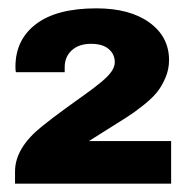

<svg xmlns="http://www.w3.org/2000/svg" viewBox="-20 -757 440 460"><path d="M211 -737Q291 -737 338 -703Q385 -669 385 -613Q385 -591 376.5 -571Q368 -551 356.5 -536.5Q345 -522 323 -504.5Q301 -487 285 -477Q269 -467 239 -448Q209 -429 193 -419H390V-317H16V-346Q16 -402 79 -453Q105 -474 136 -496.5Q167 -519 186 -532.5Q205 -546 222 -560Q239 -574 247 -585.5Q255 -597 255 -608Q255 -627 240.5 -639.5Q226 -652 198 -652Q169 -652 152 -636.5Q135 -621 135 -596V-584H18Q17 -589 17 -597Q17 -662 66.5 -699.5Q116 -737 211 -737Z"/></svg>

Font: Archicoco
Style: Regular
Weight: 400
Designer: Hector Gatti
Foundry: Hector Gatti
Version: 1.002